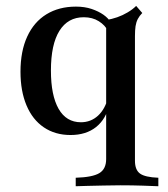

<svg xmlns="http://www.w3.org/2000/svg" viewBox="-20 -450 573 656"><path d="M238.7 186.3V157.3Q296 155.6 319.4 141.5Q342.7 127.4 342.7 93.5V-381.5Q362.1 -384.7 380.6 -391.1Q399.2 -397.6 416.1 -407.7Q433.1 -417.7 445.2 -429.8L466.1 -405.6Q456.5 -396 450.8 -385.1Q445.2 -374.2 443.1 -360.5Q441.1 -346.8 441.1 -326.6V99.2Q441.1 130.6 458.5 143.1Q475.8 155.6 521 157.3V186.3Q503.2 185.5 467.3 184.3Q431.5 183.1 391.1 183.1Q362.9 183.1 333.5 183.9Q304 184.7 279.4 185.1Q254.8 185.5 238.7 186.3ZM221 11.3Q168.5 11.3 129.8 -14.9Q91.1 -41.1 70.6 -89.9Q50 -138.7 50 -204.8Q50 -275 73 -325Q96 -375 138.7 -401.2Q181.5 -427.4 239.5 -427.4Q269.4 -427.4 293.1 -419.4Q316.9 -411.3 333.5 -399.6Q350 -387.9 357.3 -375L349.2 -343.5Q339.5 -363.7 317.7 -377.4Q296 -391.1 266.1 -391.1Q212.1 -391.1 183.1 -344.8Q154 -298.4 154 -208.9Q154 -124.2 180.2 -78.2Q206.5 -32.3 256.5 -32.3Q290.3 -32.3 314.9 -54.8Q339.5 -77.4 350 -119.4L354 -94.4Q342.7 -43.5 308.5 -16.1Q274.2 11.3 221 11.3Z"/></svg>

Font: Playfair SemiBold
Style: Regular
Weight: 600
Designer: Claus Eggers Sørensen
Foundry: Claus Eggers Sørensen
Version: Version 2.001;gftools[0.9.30]